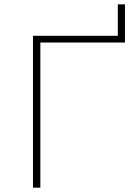

<svg xmlns="http://www.w3.org/2000/svg" viewBox="-20 -865 605 885"><path d="M132 0H166V-669H556V-845H523V-700H132Z"/></svg>

Font: Talent ExtraLight
Style: Regular
Weight: 200
Designer: Mike Powis
Version: Version 1.001;hotconv 1.0.109;makeotfexe 2.5.65596